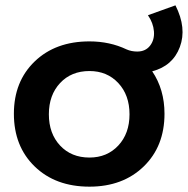

<svg xmlns="http://www.w3.org/2000/svg" viewBox="-20 -694 704 719"><path d="M637 -674Q680 -589 653.5 -518Q627 -447 550 -427Q596 -359 596 -268Q596 -146 518 -70.5Q440 5 315 5Q188 5 110 -70.5Q32 -146 32 -268Q32 -389 110 -464Q188 -539 315 -539Q391 -539 454 -509Q472 -501 494 -501Q525 -501 542 -523Q559 -545 556.5 -576.5Q554 -608 534 -637ZM315 -104Q381 -104 423 -149Q465 -194 465 -266Q465 -338 423 -383Q381 -428 315 -428Q247 -428 205 -383Q163 -338 163 -266Q163 -194 205 -149Q247 -104 315 -104Z"/></svg>

Font: Montserrat arm Medium
Style: Regular
Weight: 500
Designer: Julieta Ulanovsky
Foundry: Julieta Ulanovsky
Version: Version 6.000;PS 006.000;hotconv 1.0.88;makeotf.lib2.5.64775